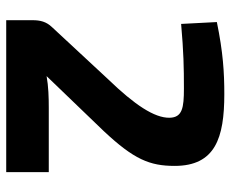

<svg xmlns="http://www.w3.org/2000/svg" viewBox="-82 -660 742 618"><g transform="rotate(90 289.0 -351.0)"><path d="M57 -563C148 -571 197 -572 265 -572C327 -572 358 -567 359 -526C360 -477 317 -413 236 -329L67 -147C50 -129 45 -110 45 -85V0H534V-137H327C294 -137 258 -136 225 -130L402 -314C493 -411 514 -462 514 -542C514 -673 424 -702 283 -702C213 -702 148 -698 51 -678Z"/></g></svg>

Font: SnT
Style: Bold
Weight: 700
Designer: Natanael Gama
Version: Version 1.001;PS 001.001;hotconv 1.0.70;makeotf.lib2.5.58329